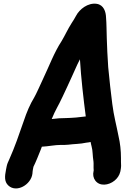

<svg xmlns="http://www.w3.org/2000/svg" viewBox="-20 -813 746 1058"><path d="M158.7 143.8C159.4 136 159.8 128.5 161.1 122L164.3 106C175.4 84.6 195.2 35.4 205.5 9.2L210.6 -4.7C246.4 -6.2 280.8 -14.5 316.9 -14.5C330.6 -14.5 343.9 -14 355.9 -15.6C386.6 -19.9 422.6 -19.3 454.7 -26.7L469.4 -28.6C472.8 -29.1 475 -29.9 479.2 -30.7C481 -23.2 482.3 -14 484.9 -5.4C491.6 17 489.8 46.7 495 76.2C496.7 89.2 494.5 107.2 496.3 126L495.6 129.8C491 149.1 494.2 167.6 505.1 182.1C529.5 214.8 578.5 208.9 611 182.5C626.1 170.3 638 153.5 642.9 133.2L644.3 126C648 107.5 647.8 95 646.6 78.1L646.6 58.5C646.6 16.7 642.3 -23.4 633.1 -62.8C621.9 -121.7 606.9 -174.7 598.8 -239.9C591.1 -301.1 582.7 -372.6 576.3 -442.4C571.4 -512.4 570.7 -543 568.4 -602.4C567 -638.9 567.4 -682.1 564.3 -717.1C563.4 -747.2 552.3 -785.9 512.9 -791.9C464.5 -799.2 417.4 -761.8 398.9 -725.7C391.4 -711 386 -703.7 374.3 -685C353.1 -651.8 338.8 -619 319.7 -587C278.6 -524.5 250.3 -447.4 217.7 -379.3C206.1 -354.6 180.1 -295.7 168.4 -275.7C146.1 -239.7 127.3 -195.6 110.7 -145.7C84.5 -70.1 61.6 -3 30.9 65.6C24.3 78.5 19.1 91.9 16.7 104L13.1 122C5.9 158.5 3.2 187.5 25.5 208.8C70.7 251.8 151.5 204.6 158.7 143.8ZM265 -157.1C286.6 -210.5 299.9 -226.3 325.2 -280.9C344.6 -323.3 358.7 -351.1 376.2 -391L396 -435.1C403 -451.6 411.3 -468.4 420.5 -486.2C426.4 -385.3 440.4 -264.2 452.6 -171.4C434.7 -168.9 421.2 -168.1 398.8 -165.4L370.6 -163.5C363.4 -162.8 355.6 -162.5 346.4 -162.5C318.9 -162.5 292.6 -160.8 265 -157.1Z"/></svg>

Font: Smoothie
Style: SeBdIt
Weight: 600
Foundry: Cannot Into Space Fonts
Version: Version 0.8